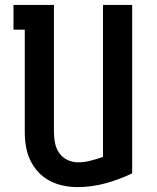

<svg xmlns="http://www.w3.org/2000/svg" viewBox="-20 -755 640 783"><path d="M296 8Q267 8 238 2Q209 -4 183 -17.5Q157 -31 136.5 -53Q116 -75 103.5 -101.5Q91 -128 86 -157Q81 -186 81 -215V-634H35V-735H200V-215Q200 -193 204.5 -171Q209 -149 222 -130.5Q235 -112 255.5 -102.5Q276 -93 299 -93Q325 -93 350.5 -100Q376 -107 400 -115V-735H519V-48Q467 -23 410.5 -7.5Q354 8 296 8Z"/></svg>

Font: Iosevka Book
Style: Bold
Weight: 700
Designer: Belleve Invis
Foundry: Belleve Invis
Version: Version 28.0.7; ttfautohint (v1.8.3)